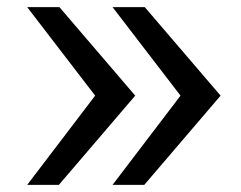

<svg xmlns="http://www.w3.org/2000/svg" viewBox="-20 -518 675 538"><path d="M56.2 0 246.6 -250 56.2 -498H146.5L358.9 -250L145 0ZM295.4 0 485.8 -250 295.4 -498H385.7L598.1 -250L384.3 0Z"/></svg>

Font: Andika CyrE
Style: Regular
Weight: 400
Designer: Victor Gaultney, Annie Olsen, Julie Remington, Don Collingsworth, Eric Hays, Becca Hirsbrunner
Foundry: SIL International
Version: Version 5.000